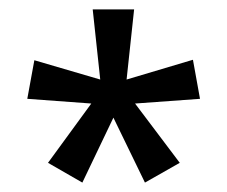

<svg xmlns="http://www.w3.org/2000/svg" viewBox="-20 -781 483 408"><path d="M265 -761H177L193 -612L53 -653L38 -571L174 -561L82 -435L155 -393L221 -531L288 -393L362 -435L267 -561L405 -571L390 -654L249 -612Z"/></svg>

Font: Noto Sans Lao UI Cond
Style: Regular
Weight: 400
Width: 3
Designer: Monotype Design Team
Foundry: Monotype Imaging Inc.
Version: Version 2.000